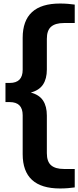

<svg xmlns="http://www.w3.org/2000/svg" viewBox="-20 -838 444 1088"><path d="M320 230Q108.5 230 108.5 35.5V-185Q108.5 -259.5 35 -259.5H11V-368H35Q108.5 -368 108.5 -442.5V-623.5Q108.5 -818 320 -818Q344 -818 365.2 -816.2Q386.5 -814.5 403.5 -812V-707.5H342Q294 -707.5 269.8 -686.8Q245.5 -666 245.5 -618V-444Q245.5 -392 224 -359.2Q202.5 -326.5 154.5 -313.5Q202.5 -301 224 -268.2Q245.5 -235.5 245.5 -183.5V30Q245.5 78 269.8 98.8Q294 119.5 342 119.5H403.5V224Q386.5 226.5 365.2 228.2Q344 230 320 230Z"/></svg>

Font: Encode Sans SmExp SmBold
Style: Regular
Weight: 600
Width: 6
Designer: Multiple Designers
Foundry: Impallari Type
Version: Version 3.002; ttfautohint (v1.8.3) -l 8 -r 50 -G 200 -x 14 